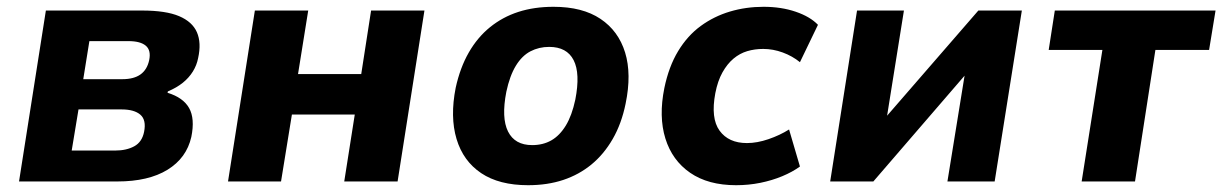

<svg xmlns="http://www.w3.org/2000/svg" viewBox="-20 -534 3597 565"><path d="M36 0 115 -503H398Q468 -503 507 -486.5Q546 -470 559.5 -439Q573 -408 563 -363Q559 -342 547.5 -323.5Q536 -305 518 -290.5Q500 -276 474 -265L473 -261Q519 -247 536.5 -216Q554 -185 543 -131Q529 -69 473 -34.5Q417 0 325 0ZM191 -91H319Q352 -91 375 -103.5Q398 -116 404 -146Q411 -181 393 -196.5Q375 -212 338 -212H211ZM225 -301H340Q374 -301 393.5 -315Q413 -329 419 -357Q425 -386 409 -399.5Q393 -413 358 -413H243Z M651 0 730 -503H887L857 -316H1043L1072 -503H1229L1150 0H993L1024 -197H839L807 0Z M1534 11Q1449 11 1396 -24.5Q1343 -60 1323.5 -125Q1304 -190 1321 -276Q1334 -335 1359.5 -379.5Q1385 -424 1422 -454Q1459 -484 1505.5 -499Q1552 -514 1609 -514Q1694 -514 1747 -478.5Q1800 -443 1819.5 -379.5Q1839 -316 1821 -229Q1809 -170 1783 -125Q1757 -80 1720.5 -50Q1684 -20 1637.5 -4.5Q1591 11 1534 11ZM1546 -107Q1578 -107 1602.5 -121Q1627 -135 1645 -164.5Q1663 -194 1673 -241Q1688 -318 1668 -357Q1648 -396 1596 -396Q1566 -396 1541 -383Q1516 -370 1498 -340.5Q1480 -311 1470 -264Q1455 -187 1475 -147Q1495 -107 1546 -107Z M2146 11Q2064 11 2011 -25.5Q1958 -62 1938 -126.5Q1918 -191 1935 -275Q1948 -338 1975.5 -383.5Q2003 -429 2042 -457.5Q2081 -486 2128 -500Q2175 -514 2227 -514Q2279 -514 2321.5 -499.5Q2364 -485 2387 -461L2334 -351Q2312 -369 2283.5 -379.5Q2255 -390 2226 -390Q2201 -390 2179 -383.5Q2157 -377 2138.5 -361.5Q2120 -346 2106 -321Q2092 -296 2085 -260Q2071 -186 2097.5 -149.5Q2124 -113 2178 -113Q2208 -113 2241.5 -124.5Q2275 -136 2302 -153L2334 -44Q2312 -28 2282 -15.5Q2252 -3 2217.5 4Q2183 11 2146 11Z M2423 0 2502 -503H2640L2588 -178H2577L2859 -503H2987L2907 0H2768L2821 -327H2832L2550 0Z M3163 0 3224 -387H3066L3084 -503H3557L3538 -387H3380L3320 0Z"/></svg>

Font: Nunito Sans 7pt SemiCondensed ExtraBold
Style: Italic
Weight: 800
Width: 4
Italic angle: -9°
Designer: Vernon Adams
Foundry: Vernon Adams
Version: Version 3.101;gftools[0.9.27]